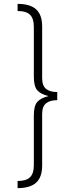

<svg xmlns="http://www.w3.org/2000/svg" viewBox="-20 -846 367 993"><path d="M198 -709V-442Q198 -403 218 -386.5Q238 -370 276 -370V-328Q238 -328 218 -311.5Q198 -295 198 -257V10Q198 71 166.5 99Q135 127 71 127V90Q116 90 135.5 70.5Q155 51 155 9V-249Q155 -298 172.5 -318.5Q190 -339 231 -349Q190 -359 172.5 -379.5Q155 -400 155 -449V-707Q155 -750 135.5 -769.5Q116 -789 71 -789V-826Q135 -826 166.5 -798Q198 -770 198 -709Z"/></svg>

Font: FiraGO ExtraLight
Style: Regular
Weight: 200
Designer: bBox Type
Foundry: bBox Type GmbH
Version: Version 1.001